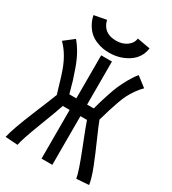

<svg xmlns="http://www.w3.org/2000/svg" viewBox="-210 -925 925 1032"><g transform="rotate(30 253.0 -408.5)"><path d="M243.2 -746.6Q282.2 -746.6 309.3 -766.6Q336.4 -786.6 338.9 -815.4L419.9 -800.8Q411.6 -739.7 360.1 -705.8Q308.6 -671.9 243.2 -671.9Q222.7 -671.9 203.4 -675Q184.1 -678.2 162.1 -687.3Q140.1 -696.3 122.8 -710.7Q105.5 -725.1 90.8 -749.3Q76.2 -773.4 69.3 -805.2L145.5 -819.8Q162.6 -746.6 243.2 -746.6ZM320.8 -299.8H280.3V2.4H213.4V-299.8H170.9Q161.1 -268.6 116 -151.4Q70.8 -34.2 64.5 2.9L-12.2 -2.4Q-1 -55.7 53.2 -186.8Q107.4 -317.9 113.3 -335Q80.6 -448.7 65.4 -485.8Q36.6 -556.6 -8.3 -600.6L52.2 -647.5Q74.7 -621.1 93.8 -586.7Q112.8 -552.2 128.2 -508.1Q143.6 -463.9 149.7 -444.3Q155.8 -424.8 166.5 -383.8Q167.5 -380.9 168 -379.4Q168.5 -377.9 168.9 -375.7Q169.4 -373.5 169.9 -371.6H213.4V-638.7H280.3V-371.6H321.8Q330.1 -402.8 334 -416.3Q337.9 -429.7 350.6 -469Q363.3 -508.3 374.5 -533.9Q385.7 -559.6 403.8 -592Q421.9 -624.5 441.4 -647.5L502 -600.6Q482.4 -581.5 466.3 -557.9Q450.2 -534.2 439.9 -514.6Q429.7 -495.1 417 -459.2Q404.3 -423.3 398.4 -403.3Q392.6 -383.3 378.4 -335Q389.6 -303.7 420.9 -233.6Q452.1 -163.6 476.3 -102.1Q500.5 -40.5 505.9 -2.4L429.2 2.9Q423.8 -34.7 376.2 -155Q328.6 -275.4 320.8 -299.8Z"/></g></svg>

Font: Fantasque Sans Mono
Style: Regular
Weight: 400
Monospace: yes
Designer: Jany Belluz
Version: Version 1.8.0 ; ttfautohint (v1.8.2)